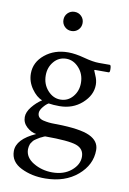

<svg xmlns="http://www.w3.org/2000/svg" viewBox="-93 -685 650 964"><g transform="rotate(10 231.5 -203.0)"><path d="M370.1 83Q370.1 42 330.1 27.8Q290 13.7 170.9 13.7Q168.9 13.7 165 15.6Q164.1 16.6 156.2 20Q148.4 23.4 146.5 24.4Q144.5 25.4 137.7 29.8Q130.9 34.2 128.4 35.6Q126 37.1 120.1 41.5Q114.3 45.9 112.3 49.3Q110.4 52.7 106.4 57.6Q102.5 62.5 101.1 67.4Q99.6 72.3 98.1 78.6Q96.7 85 96.7 91.8Q96.7 133.8 140.1 159.7Q183.6 185.5 236.3 185.5Q294.9 185.5 332.5 154.3Q370.1 123 370.1 83ZM120.1 -289.1Q120.1 -244.1 147.9 -212.9Q175.8 -181.6 212.9 -181.6Q251 -181.6 275.9 -210.9Q300.8 -240.2 300.8 -281.2Q300.8 -326.2 272.9 -357.4Q245.1 -388.7 208 -388.7Q169.9 -388.7 145 -359.4Q120.1 -330.1 120.1 -289.1ZM211.9 -421.9Q248 -421.9 294.9 -409.2Q341.8 -396.5 372.1 -396.5H428.7Q434.6 -394.5 434.6 -372.1Q434.6 -358.4 428.7 -358.4H359.4Q355.5 -358.4 355.5 -355.5L365.2 -332Q376 -308.6 376 -285.2Q376 -232.4 329.1 -190.4Q282.2 -148.4 213.9 -148.4Q182.6 -148.4 159.2 -152.3Q146.5 -145.5 132.3 -127.9Q118.2 -110.4 118.2 -96.7Q118.2 -83 126 -74.7Q133.8 -66.4 148.4 -63Q163.1 -59.6 176.8 -58.1Q190.4 -56.6 209 -56.6Q213.9 -56.6 215.8 -56.6Q336.9 -54.7 385.7 -31.7Q434.6 -8.8 434.6 37.1Q434.6 112.3 371.1 166.5Q307.6 220.7 208 221.7Q138.7 222.7 83.5 195.3Q28.3 168 28.3 113.3Q28.3 52.7 124 9.8Q97.7 5.9 75.2 -14.6Q52.7 -35.2 52.7 -64.5Q52.7 -89.8 74.7 -117.2Q96.7 -144.5 124 -162.1Q94.7 -172.9 69.8 -208.5Q44.9 -244.1 44.9 -285.2Q44.9 -342.8 93.3 -382.3Q141.6 -421.9 211.9 -421.9ZM173.3 -544.4Q159.2 -558.6 159.2 -579.1Q159.2 -599.6 173.3 -613.8Q187.5 -627.9 208 -627.9Q228.5 -627.9 242.7 -613.8Q256.8 -599.6 256.8 -579.1Q256.8 -558.6 242.7 -544.4Q228.5 -530.3 208 -530.3Q187.5 -530.3 173.3 -544.4Z"/></g></svg>

Font: Crimson Text
Style: Roman
Weight: 400
Version: Version 0.13